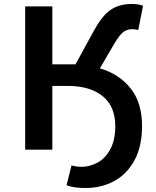

<svg xmlns="http://www.w3.org/2000/svg" viewBox="-20 -749 782 961"><path d="M313 178 338 79Q364 86 388 86Q429 86 468 65Q507 44 532 -2Q557 -48 557 -117Q557 -217 493.5 -268Q430 -319 319 -319H242V0H106V-717H242V-427H358L452 -599Q493 -673 535.5 -701Q578 -729 638 -729Q677 -729 696 -720L672 -599Q654 -603 641 -603Q616 -603 597 -588.5Q578 -574 552 -530L480 -407Q576 -379 633.5 -307Q691 -235 691 -119Q691 -16 653 53.5Q615 123 551 157.5Q487 192 408 192Q347 192 313 178Z"/></svg>

Font: Nebula Sans Semibold
Style: Regular
Weight: 600
Designer: Paul D. Hunt for Adobe (as Source Sans)
Foundry: Nebula Entertainment & Broadcasting LLC
Version: Version 1.010